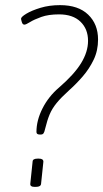

<svg xmlns="http://www.w3.org/2000/svg" viewBox="-20 -726 402 748"><path d="M134 -202Q122 -202 122 -212Q122 -257 145.5 -303.5Q169 -350 210 -385Q269 -436 296 -480Q323 -524 323 -567Q323 -613 293.5 -641.5Q264 -670 210 -670Q169 -670 141 -660Q113 -650 97 -640Q81 -630 75 -630Q68 -630 65 -640Q62 -650 62 -653Q62 -660 82.5 -672.5Q103 -685 137.5 -695.5Q172 -706 214 -706Q285 -706 323.5 -669Q362 -632 362 -572Q362 -529 345 -493.5Q328 -458 302.5 -428.5Q277 -399 249 -374Q218 -346 200.5 -324.5Q183 -303 173.5 -280.5Q164 -258 156 -225Q153 -211 149.5 -206.5Q146 -202 140 -202ZM114 2Q97 2 98 -10L107 -96Q107 -108 126 -108H132Q149 -108 149 -96L140 -10Q139 2 120 2Z"/></svg>

Font: Asap Condensed Condensed Thin
Style: Italic
Weight: 100
Width: 3
Italic angle: -6°
Designer: Pablo Cosgaya
Foundry: Omnibus-Type
Version: Version 3.001; ttfautohint (v1.8.4.7-5d5b)